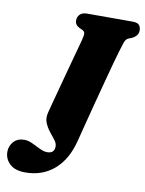

<svg xmlns="http://www.w3.org/2000/svg" viewBox="-197 -768 799 1059"><g transform="rotate(10 203.0 -239.0)"><path d="M413.5 -525Q406.5 -503 393.8 -456Q381 -409 364.8 -348.2Q348.5 -287.5 331.8 -223Q315 -158.5 300 -100.5Q285 -42.5 275 -2.5Q248 107 181.2 164.5Q114.5 222 18.5 222Q-39 222 -68.2 194Q-97.5 166 -97.5 126.5Q-97.5 93.5 -75.8 69.5Q-54 45.5 -16 45.5Q6 45.5 30 57Q54 68.5 76.8 79.8Q99.5 91 119 91Q159.5 91 159.5 51.5Q159.5 34.5 145.5 16.5Q131.5 -1.5 114.8 -22.5Q98 -43.5 88 -69Q78 -94.5 86.5 -126Q91 -144.5 102 -185.5Q113 -226.5 127 -278.5Q141 -330.5 155.2 -383.5Q169.5 -436.5 181.5 -480.5Q193.5 -524.5 200 -548Q208 -579.5 206.8 -590Q205.5 -600.5 193 -607L175.5 -615Q150 -628 150 -652Q150 -673 163.5 -686.5Q177 -700 204 -700H459Q486.5 -700 495.8 -688.2Q505 -676.5 505 -659.5Q505 -641.5 495 -629.8Q485 -618 472 -612L453 -604.5Q444 -600.5 439 -594.8Q434 -589 428.5 -573.5Q423 -558 413.5 -525Z"/></g></svg>

Font: Fraunces 9pt Soft Black
Style: Italic
Weight: 900
Italic angle: -16°
Version: Version 1.000;[b76b70a41]